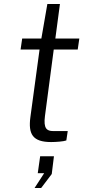

<svg xmlns="http://www.w3.org/2000/svg" viewBox="-20 -709 443 961"><path d="M369 -461 377 -516H257L280 -689H217L187 -516H91L83 -461H178L132 -122C121 -38 143 2 236 2C261 2 299 -1 312 -6L319 -53H246C214 -53 197 -66 205 -128L249 -461ZM153 232H186L239 162L250 73H181L169 158H201Z"/></svg>

Font: United Sans Light
Style: Italic
Weight: 300
Italic angle: -8°
Designer: Pablo Impallari, Rodrigo Fuenzalida (Modified by Dan O. Williams)
Version: Version 1.000;PS 001.000;hotconv 1.0.88;makeotf.lib2.5.64775